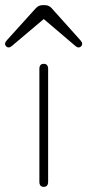

<svg xmlns="http://www.w3.org/2000/svg" viewBox="-55 -726 340 746"><path d="M115 0Q98 0 98 -20V-458Q98 -478 115 -478Q132 -478 132 -458V-20Q132 0 115 0ZM85 -695Q96 -706 110 -706H120Q134 -706 145 -695L257 -570Q270 -556 260 -546Q250 -536 236 -549L115 -652L-7 -549Q-21 -536 -31 -546Q-41 -556 -28 -570Z"/></svg>

Font: Zen Maru Gothic Light
Style: Regular
Weight: 300
Designer: Yoshimichi Ohira
Foundry: Positype
Version: Version 1.001